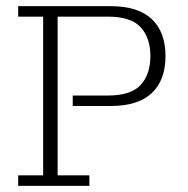

<svg xmlns="http://www.w3.org/2000/svg" viewBox="-20 -603 609 623"><path d="M39 0V-34H120V-549H39V-583H339Q428 -583 472.5 -541Q517 -499 517 -421Q517 -343 472.5 -301Q428 -259 339 -259H216V-293H330Q405 -293 436.5 -327.5Q468 -362 468 -421Q468 -480 436.5 -514.5Q405 -549 330 -549H167V-34H270V0Z"/></svg>

Font: Rokkitt ExtraLight
Style: Regular
Weight: 250
Version: Version 3.103